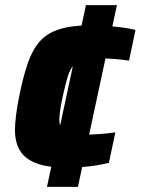

<svg xmlns="http://www.w3.org/2000/svg" viewBox="-20 -716 545 744"><path d="M233 -67Q162 -67 119 -84Q76 -101 57 -133Q38 -165 38 -212Q38 -237 42.5 -272Q47 -307 55 -346Q70 -420 88 -472Q106 -524 134.5 -556Q163 -588 211 -603Q259 -618 334 -618Q360 -618 388 -616Q416 -614 446 -610.5Q476 -607 505 -600L480 -481Q457 -485 423.5 -487.5Q390 -490 361 -490Q324 -490 301 -484Q278 -478 264.5 -462.5Q251 -447 242 -417.5Q233 -388 223 -342Q217 -313 213.5 -291Q210 -269 210 -253Q210 -230 218.5 -217Q227 -204 246 -199Q265 -194 298 -194Q329 -194 364.5 -196.5Q400 -199 427 -203L402 -85Q377 -79 352.5 -75Q328 -71 299.5 -69Q271 -67 233 -67ZM162 8 313 -696H433L282 8Z"/></svg>

Font: Saira SemiExpanded
Style: Bold Italic
Weight: 700
Width: 6
Italic angle: -12°
Designer: Hector Gatti with collaboration of the Omnibus-Type team
Foundry: Omnibus-Type
Version: Version 1.101